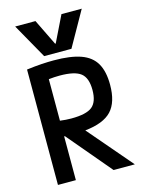

<svg xmlns="http://www.w3.org/2000/svg" viewBox="-144 -1085 887 1170"><g transform="rotate(-15 300.0 -500.0)"><path d="M72 -728Q126 -735 167 -737.5Q208 -740 243 -740Q349 -740 413.5 -717Q478 -694 507.5 -643Q537 -592 537 -508Q537 -398 486.5 -344Q436 -290 319 -278L557 0H423L190 -276Q188 -276 185 -276V0H72ZM185 -375Q222 -370 256 -370Q351 -370 388 -400Q425 -430 425 -505Q425 -581 387 -611Q349 -641 254 -641Q237 -641 220 -640Q203 -639 185 -637ZM70 -1000 194 -780H366L490 -1000H362L282 -836H278L198 -1000Z"/></g></svg>

Font: M PLUS Code Latin 60 Medium
Style: Regular
Weight: 500
Width: 7
Monospace: yes
Designer: Coji Morishita
Foundry: UNDERFOREST DESIGN
Version: Version 1.005; ttfautohint (v1.8.3)